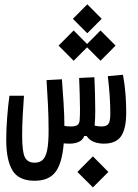

<svg xmlns="http://www.w3.org/2000/svg" viewBox="-20 -650 626 872"><path d="M137.2 170.9Q64.9 170.9 36.6 124Q8.3 77.1 8.3 -15.6Q8.3 -62 12.5 -116.5Q16.6 -170.9 22.9 -215.3H88.9Q85.4 -169.4 83 -123Q80.6 -76.7 80.6 -34.2Q80.6 39.6 93 64.2Q105.5 88.9 137.2 88.9Q159.7 88.9 173.6 76.4Q187.5 64 194.1 32.2Q200.7 0.5 200.7 -58.6Q200.7 -113.8 198 -170.7Q195.3 -227.5 191.4 -286.1L261.2 -290Q265.1 -241.2 268.8 -181.4Q272.5 -121.6 272.5 -78.1Q272.5 -78.1 272.5 -78.1Q272.5 -78.1 272.5 -78.1Q287.6 -75.7 302.2 -75.7Q322.8 -75.7 331.5 -82Q340.3 -88.4 341.8 -104Q343.3 -124 343.3 -156Q343.3 -188 342 -224.6Q340.8 -261.2 339.4 -295.9L408.7 -299.3Q410.2 -265.1 411.4 -225.1Q412.6 -185.1 412.6 -147.9Q412.6 -110.8 410.2 -85.4Q409.7 -82.5 409.7 -79.6Q424.3 -75.7 441.4 -75.7Q463.9 -75.7 472.4 -87.2Q481 -98.6 481 -134.3Q481 -171.9 478.3 -212.9Q475.6 -253.9 469.7 -304.2L538.6 -310.5Q547.4 -260.7 550.3 -219Q553.2 -177.2 553.2 -139.2Q553.2 -65.4 530 -31.5Q506.8 2.4 451.7 2.4Q428.7 2.4 408 -4.9Q387.2 -12.2 373.5 -32.2H362.8Q355 -13.2 337.4 -5.4Q319.8 2.4 295.9 2.4Q282.2 2.4 269.5 1Q262.2 91.3 231.9 131.1Q201.7 170.9 137.2 170.9ZM436.5 -374 375.5 -435.1 314.5 -374 246.1 -442.9 314.5 -511.7 375.5 -450.2 436.5 -511.7 504.9 -442.9ZM376.5 -499 311 -564.5 376.5 -630.4 441.9 -564.5ZM401.9 201.2 331.5 130.9 401.9 60.1 472.2 130.9Z"/></svg>

Font: Cascadia Code NF SemiLight
Style: Regular
Weight: 350
Monospace: yes
Designer: Aaron Bell
Foundry: Saja Typeworks
Version: Version 2404.023; ttfautohint (v1.8.4)